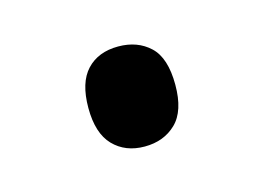

<svg xmlns="http://www.w3.org/2000/svg" viewBox="-37 -172 331 241"><g transform="rotate(-15 128.5 -51.0)"><path d="M72 -51Q72 -84 87 -100Q102 -116 128 -116Q153 -116 169 -101Q185 -86 185 -51Q185 -17 169 -1.5Q153 14 128 14Q103 14 87.5 -2Q72 -18 72 -51Z"/></g></svg>

Font: Noto Sans Bengali UI Condensed
Style: Regular
Weight: 400
Width: 3
Designer: Jelle Bosma - Monotype Design Team
Foundry: Monotype Imaging Inc.
Version: Version 2.003